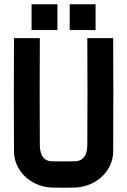

<svg xmlns="http://www.w3.org/2000/svg" viewBox="-20 -880 600 906"><path d="M337 5C441 -1 513 -79 514 -163C515 -242 515 -621 514 -700H392C393 -631 393 -262 392 -193C391 -137 364 -120 335 -119C316 -118 242 -118 223 -119C195 -120 169 -137 168 -193C167 -262 167 -631 168 -700H46C45 -621 45 -242 46 -163C47 -79 119 -1 221 5C240 6 318 6 337 5ZM129 -738H251V-860H129ZM309 -738H431V-860H309Z"/></svg>

Font: Fervojo
Style: Bold
Weight: 700
Designer: kohakuno
Version: ver.1.0